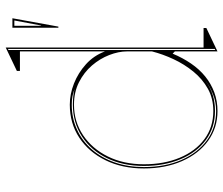

<svg xmlns="http://www.w3.org/2000/svg" viewBox="-76 -710 800 689"><g transform="rotate(-90 324.5 -365.0)"><path d="M271 15Q211 15 164.5 -18.5Q118 -52 91.5 -112Q65 -172 65 -249Q65 -327 94.5 -387Q124 -447 175.5 -481Q227 -515 294 -515Q332 -515 370 -500Q408 -485 439 -457Q470 -429 485 -389V-694H415V-705L499 -745V-35H569V-25L485 15V-138L477 -146Q462 -110 441.5 -80Q421 -50 395 -29Q369 -8 338 3.5Q307 15 271 15ZM271 10Q304 10 332 -1.5Q360 -13 382 -29Q354 -10 328.5 -2Q303 6 271 6Q212 6 167.5 -26.5Q123 -59 98.5 -117Q74 -175 74 -249Q74 -324 102 -381.5Q130 -439 180 -471.5Q230 -504 294 -504Q310 -504 324.5 -502.5Q339 -501 350 -498Q325 -508 294 -508Q245 -508 204 -489Q163 -470 133 -435.5Q103 -401 86.5 -353.5Q70 -306 70 -249Q70 -173 95.5 -114.5Q121 -56 166 -23Q211 10 271 10ZM271 0Q316 0 351 -19.5Q386 -39 412.5 -71.5Q439 -104 457 -142.5Q475 -181 485 -220V-310Q485 -340 472 -373.5Q459 -407 434.5 -435.5Q410 -464 374.5 -482Q339 -500 294 -500Q233 -500 184.5 -467.5Q136 -435 108 -378.5Q80 -322 80 -249Q80 -177 103.5 -120.5Q127 -64 170 -32Q213 0 271 0ZM490 7 494 5V-737L490 -735ZM570 -556V-721H604L574 -556ZM578 -618 596 -714H577V-618Z"/></g></svg>

Font: Kalnia Glaze Thin
Style: Regular
Weight: 100
Designer: Frida Medrano
Foundry: Frida Medrano
Version: Version 1.110